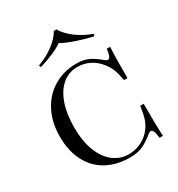

<svg xmlns="http://www.w3.org/2000/svg" viewBox="-201 -984 1045 1128"><g transform="rotate(-30 321.5 -420.0)"><path d="M506 -557Q517 -548 525 -548Q545 -548 551 -608H574Q570 -548 570 -398H547Q537 -450 527 -475Q517 -500 497 -526Q469 -563 430 -582.5Q391 -602 348 -602Q289 -602 245.5 -566Q202 -530 178 -462Q154 -394 154 -302Q154 -208 180.5 -141.5Q207 -75 252.5 -40.5Q298 -6 355 -6Q399 -6 439.5 -25.5Q480 -45 508 -82Q527 -108 536.5 -137Q546 -166 554 -220H577Q577 -63 581 0H558Q555 -31 549 -45.5Q543 -60 533 -60Q525 -60 513 -51Q475 -19 439 -2.5Q403 14 351 14Q262 14 195 -22.5Q128 -59 91 -129.5Q54 -200 54 -298Q54 -394 92 -467.5Q130 -541 198 -581.5Q266 -622 352 -622Q401 -622 435 -605.5Q469 -589 506 -557ZM529 -722 524 -708Q467 -721 411.5 -740Q356 -759 323 -778Q296 -759 251.5 -740Q207 -721 162 -708L157 -722Q218 -744 265 -779.5Q312 -815 334 -854H352Q374 -815 421 -779.5Q468 -744 529 -722Z"/></g></svg>

Font: Playfair Display SC
Style: Regular
Weight: 400
Designer: Claus Eggers Sørensen
Foundry: Claus Eggers Sørensen
Version: Version 1.200; ttfautohint (v1.6)